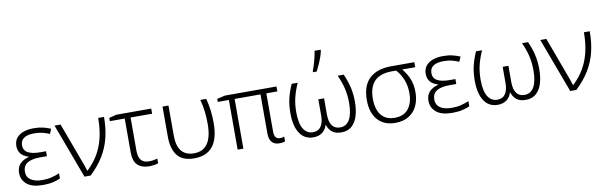

<svg xmlns="http://www.w3.org/2000/svg" viewBox="-51 -1319 5812 1842"><g transform="rotate(-10 2855.5 -398.0)"><path d="M336 -304V-256H269Q187 -256 144.5 -229Q102 -202 102 -144Q102 -93 142.5 -65.5Q183 -38 256 -38Q306 -38 346.5 -48.5Q387 -59 422 -74V-24Q394 -10 351.5 0Q309 10 253 10Q147 10 96 -33Q45 -76 45 -142Q45 -199 77 -232Q109 -265 163 -279V-282Q112 -297 88 -327.5Q64 -358 64 -402Q64 -450 89.5 -481Q115 -512 158.5 -527Q202 -542 255 -542Q308 -542 346 -533Q384 -524 422 -508L402 -461Q370 -475 334 -484Q298 -493 255 -493Q119 -493 119 -399Q119 -350 160.5 -327Q202 -304 280 -304Z M459 -532H518L657 -156Q666 -134 676.5 -103Q687 -72 693 -52H696Q793 -143 838.5 -259.5Q884 -376 884 -532H941Q941 -422 918 -329Q895 -236 845.5 -155.5Q796 -75 717 0H657Z M1401 -532V-482H1191V-159Q1191 -96 1216 -66.5Q1241 -37 1294 -37Q1314 -37 1336.5 -40.5Q1359 -44 1375 -49V-4Q1360 2 1336 6Q1312 10 1286 10Q1215 10 1174.5 -28Q1134 -66 1134 -152V-482H989V-514L1062 -532Z M1727 10Q1611 10 1561 -56Q1511 -122 1511 -237V-532H1569V-240Q1569 -38 1732 -38Q1909 -38 1909 -294Q1909 -358 1902 -416Q1895 -474 1879 -532H1937Q1952 -474 1959.5 -417Q1967 -360 1967 -292Q1967 10 1727 10Z M2569 -38Q2583 -38 2593 -40.5Q2603 -43 2611 -46V1Q2603 4 2589 7Q2575 10 2556 10Q2457 10 2457 -105V-484H2205V0H2149V-484H2041V-514L2120 -532H2621V-484H2514V-112Q2514 -38 2569 -38Z M3276 -532Q3306 -465 3321.5 -399.5Q3337 -334 3337 -256Q3337 -182 3319 -121.5Q3301 -61 3261.5 -25.5Q3222 10 3159 10Q3103 10 3070.5 -15.5Q3038 -41 3024 -86H3021Q3007 -41 2973 -15.5Q2939 10 2886 10Q2801 10 2754.5 -59.5Q2708 -129 2708 -256Q2708 -336 2723.5 -400Q2739 -464 2769 -532H2828Q2797 -463 2781 -398Q2765 -333 2765 -255Q2765 -147 2798 -93Q2831 -39 2891 -39Q2943 -39 2969 -77Q2995 -115 2995 -182V-341H3051V-182Q3051 -113 3077 -76Q3103 -39 3155 -39Q3217 -39 3248.5 -95Q3280 -151 3280 -255Q3280 -332 3264.5 -397.5Q3249 -463 3217 -532ZM2990 -606V-616Q3000 -641 3010 -674Q3020 -707 3028 -741.5Q3036 -776 3040 -806H3100V-796Q3095 -770 3083 -736Q3071 -702 3055.5 -667.5Q3040 -633 3026 -606Z M3925 -249Q3925 -172 3897.5 -114Q3870 -56 3816.5 -23Q3763 10 3685 10Q3574 10 3513 -60Q3452 -130 3452 -252Q3452 -392 3525.5 -462Q3599 -532 3739 -532H3964V-483H3837Q3877 -436 3901 -379.5Q3925 -323 3925 -249ZM3511 -252Q3511 -190 3529.5 -142Q3548 -94 3587 -66.5Q3626 -39 3687 -39Q3777 -39 3821.5 -96.5Q3866 -154 3866 -248Q3866 -320 3843.5 -377Q3821 -434 3779 -483H3739Q3622 -483 3566.5 -425.5Q3511 -368 3511 -252Z M4324 -304V-256H4257Q4175 -256 4132.5 -229Q4090 -202 4090 -144Q4090 -93 4130.5 -65.5Q4171 -38 4244 -38Q4294 -38 4334.5 -48.5Q4375 -59 4410 -74V-24Q4382 -10 4339.5 0Q4297 10 4241 10Q4135 10 4084 -33Q4033 -76 4033 -142Q4033 -199 4065 -232Q4097 -265 4151 -279V-282Q4100 -297 4076 -327.5Q4052 -358 4052 -402Q4052 -450 4077.5 -481Q4103 -512 4146.5 -527Q4190 -542 4243 -542Q4296 -542 4334 -533Q4372 -524 4410 -508L4390 -461Q4358 -475 4322 -484Q4286 -493 4243 -493Q4107 -493 4107 -399Q4107 -350 4148.5 -327Q4190 -304 4268 -304Z M5072 -532Q5102 -465 5117.5 -399.5Q5133 -334 5133 -256Q5133 -182 5115 -121.5Q5097 -61 5057.5 -25.5Q5018 10 4955 10Q4899 10 4866.5 -15.5Q4834 -41 4820 -86H4817Q4803 -41 4769 -15.5Q4735 10 4682 10Q4597 10 4550.5 -59.5Q4504 -129 4504 -256Q4504 -336 4519.5 -400Q4535 -464 4565 -532H4624Q4593 -463 4577 -398Q4561 -333 4561 -255Q4561 -147 4594 -93Q4627 -39 4687 -39Q4739 -39 4765 -77Q4791 -115 4791 -182V-341H4847V-182Q4847 -113 4873 -76Q4899 -39 4951 -39Q5013 -39 5044.5 -95Q5076 -151 5076 -255Q5076 -332 5060.5 -397.5Q5045 -463 5013 -532Z M5191 -532H5250L5389 -156Q5398 -134 5408.5 -103Q5419 -72 5425 -52H5428Q5525 -143 5570.5 -259.5Q5616 -376 5616 -532H5673Q5673 -422 5650 -329Q5627 -236 5577.5 -155.5Q5528 -75 5449 0H5389Z"/></g></svg>

Font: BC Sans Light
Style: Regular
Weight: 300
Designer: Monotype Design Team
Foundry: Monotype Imaging Inc.
Version: Version 2.000;GOOG;noto-source:20170915:90ef993387c0